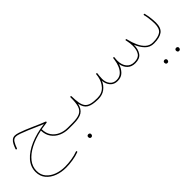

<svg xmlns="http://www.w3.org/2000/svg" viewBox="75 -1138 2160 2160"><g transform="rotate(-45 1155.0 -57.5)"><path d="M194.8 -389.6Q214.8 -389.6 247.8 -379.2Q280.8 -368.7 321 -352.3Q361.3 -335.9 403.1 -317.4Q444.8 -298.8 483.4 -282Q522 -265.1 550.8 -254.9Q556.2 -252.9 556.2 -247.1Q556.2 -239.3 549.8 -238.8Q502.9 -233.4 459 -225.1Q459.5 -161.1 489.5 -117.9Q519.5 -74.7 569.3 -52.5Q619.1 -30.3 679.2 -30.3H679.7Q688 -30.3 688 -22Q688 -13.7 679.7 -13.7H679.2Q616.2 -13.7 562.7 -37.6Q509.3 -61.5 476.3 -107.7Q443.4 -153.8 441.9 -221.2Q335.9 -198.7 255.9 -157.2Q175.8 -115.7 131.1 -59.3Q86.4 -2.9 86.4 65.4Q86.4 128.4 122.6 171.4Q158.7 214.4 218.3 236.6Q277.8 258.8 348.1 258.8Q397.5 258.8 453.6 250Q509.8 241.2 552.7 224.6Q561 220.7 564 229.5Q566.9 236.8 558.6 240.2Q514.2 257.3 456.5 266.4Q398.9 275.4 348.1 275.4Q274.4 275.4 210.9 251.5Q147.5 227.5 108.6 180.7Q69.8 133.8 69.8 65.4Q69.8 -16.1 127.2 -80.8Q184.6 -145.5 285.6 -189Q386.7 -232.4 518.1 -249Q484.4 -262.7 437.7 -283.4Q391.1 -304.2 343 -324.7Q294.9 -345.2 255.1 -359.1Q215.3 -373 194.8 -373Q161.6 -373 142.8 -342Q124 -311 109.9 -270.5Q109.4 -267.6 106 -265.6Q102.5 -263.7 98.6 -265.1Q96.2 -266.1 93.8 -269.5Q91.3 -272.9 93.3 -276.4Q103.5 -305.7 116.5 -331.5Q129.4 -357.4 148.4 -373.5Q167.5 -389.6 194.8 -389.6Z M670.9 -22Q670.9 -30.3 679.7 -30.3H752.9Q761.7 -30.3 761.7 -22Q761.7 -13.7 752.9 -13.7H679.7Q670.9 -13.7 670.9 -22Z M744.1 -22Q744.1 -30.3 752.9 -30.3Q832.5 -30.3 873.3 -50.3Q914.1 -70.3 928.5 -118.4Q942.9 -166.5 941.9 -249.5Q941.9 -258.3 951.2 -258.3Q958.5 -257.3 958.5 -250Q959.5 -188 966.6 -145.8Q973.6 -103.5 992.7 -78.1Q1011.7 -52.7 1049.1 -41.5Q1086.4 -30.3 1148.4 -30.3H1148.9Q1157.2 -30.3 1157.2 -22Q1157.2 -13.7 1148.9 -13.7H1148.4Q1052.7 -13.7 1007.8 -41.7Q962.9 -69.8 951.2 -139.2Q936 -71.3 891.6 -42.5Q847.2 -13.7 752.9 -13.7Q744.1 -13.7 744.1 -22ZM766.1 206.1Q766.1 198.2 772.2 191.4Q778.3 184.6 790.5 184.6Q803.7 184.6 810.1 194.3Q814 200.2 814 207Q814 215.8 808.6 224.9Q803.2 233.9 789.1 233.9Q779.8 233.9 774.7 229Q769.5 224.1 767.6 217.8Q766.1 212.4 766.1 206.1Z M1140.6 -22Q1140.6 -30.3 1148.9 -30.3Q1224.6 -30.3 1268.6 -77.4Q1312.5 -124.5 1325.7 -194.8Q1327.1 -208 1330.1 -228.5Q1330.6 -232.4 1334 -234.4Q1334 -234.4 1334 -234.4Q1335 -234.9 1335.4 -234.9Q1335.9 -235.4 1336.4 -235.4Q1337.9 -235.8 1337.9 -235.4Q1338.4 -235.4 1338.9 -235.4Q1346.7 -234.4 1346.7 -226.6V-226.1V-225.6V-224.1Q1345.2 -209 1342.8 -194.8Q1339.8 -171.4 1339.8 -145Q1339.8 -92.3 1367.9 -56.4Q1396 -20.5 1447.3 -20.5Q1490.7 -20.5 1520.3 -45.4Q1549.8 -70.3 1567.1 -111.1Q1584.5 -151.9 1590.8 -199.7Q1591.8 -209 1593.3 -219.7Q1594.2 -228 1602.5 -227.1Q1611.3 -226.1 1609.9 -217.8Q1608.9 -206.5 1607.4 -195.8Q1606 -181.6 1606 -169.4Q1606 -103 1638.7 -62.3Q1671.4 -21.5 1730.5 -21.5Q1795.9 -21.5 1821.8 -60.1Q1847.7 -98.6 1847.7 -165.5Q1847.7 -203.1 1838.4 -246.1Q1836.4 -253.4 1835 -261.2Q1832.5 -269.5 1838.4 -270.5Q1839.4 -270.5 1840.3 -271Q1849.1 -273.9 1851.6 -265.1Q1853 -259.8 1854 -254.4Q1867.7 -196.8 1890.9 -145.5Q1914.1 -94.2 1949.7 -62.3Q1985.4 -30.3 2035.6 -30.3H2036.1Q2044.4 -30.3 2044.4 -22Q2044.4 -13.7 2036.1 -13.7H2035.6Q1973.1 -13.7 1931.4 -57.1Q1889.6 -100.6 1864.3 -163.6Q1863.8 -91.3 1833 -48.1Q1802.2 -4.9 1730.5 -4.9Q1671.4 -4.9 1636.5 -39.1Q1601.6 -73.2 1592.3 -128.9Q1575.7 -75.2 1540.8 -39.6Q1505.9 -3.9 1447.3 -3.9Q1392.1 -3.9 1359.9 -40.5Q1327.6 -77.1 1323.7 -131.3Q1301.3 -79.1 1257.3 -46.4Q1213.4 -13.7 1148.9 -13.7Q1140.6 -13.7 1140.6 -22Z M2027.8 -22Q2027.8 -30.3 2036.1 -30.3Q2119.1 -30.3 2159.2 -59.1Q2199.2 -87.9 2199.2 -165.5Q2199.2 -181.6 2197.3 -208.3Q2195.3 -234.9 2191.2 -264.2Q2187 -293.5 2180.2 -317.9Q2177.7 -325.7 2186 -328.6Q2193.8 -331.1 2196.8 -322.8Q2203.6 -297.9 2208 -267.8Q2212.4 -237.8 2214.6 -210.4Q2216.8 -183.1 2216.8 -165.5Q2216.8 -81.5 2171.6 -47.6Q2126.5 -13.7 2036.1 -13.7Q2027.8 -13.7 2027.8 -22ZM2152.3 217.3Q2152.3 209.5 2158.4 202.6Q2164.6 195.8 2176.8 195.8Q2189.9 195.8 2196.3 205.6Q2200.2 211.4 2200.2 218.3Q2200.2 227.1 2194.8 236.1Q2189.5 245.1 2175.3 245.1Q2166 245.1 2160.9 240.2Q2155.8 235.4 2153.8 229Q2152.3 223.6 2152.3 217.3ZM1963.4 220.7Q1963.4 212.9 1969.5 206.1Q1975.6 199.2 1987.8 199.2Q2001 199.2 2007.3 209Q2011.2 214.8 2011.2 221.7Q2011.2 230.5 2005.9 239.5Q2000.5 248.5 1986.3 248.5Q1977.1 248.5 1971.9 243.7Q1966.8 238.8 1964.8 232.4Q1963.4 227.1 1963.4 220.7Z"/></g></svg>

Font: Mikhak Thin
Style: Regular
Weight: 100
Designer: Amin Abedi
Version: Version 3.3